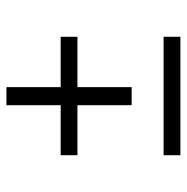

<svg xmlns="http://www.w3.org/2000/svg" viewBox="-12 -573 579 595"><g transform="rotate(-90 277.5 -275.5)"><path d="M249 -545H305V-157H249ZM461 -377V-325H94V-377ZM461 -58V-6H94V-58Z"/></g></svg>

Font: Roboto Serif 28pt Condensed Light
Style: Regular
Weight: 300
Width: 3
Designer: Greg Gazdowicz
Foundry: Commercial Type
Version: Version 1.008